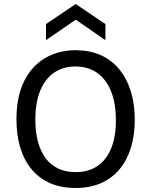

<svg xmlns="http://www.w3.org/2000/svg" viewBox="-20 -923 753 956"><path d="M356 13Q284 13 229.5 -11Q175 -35 137.5 -80Q100 -125 81 -187.5Q62 -250 62 -328Q62 -442 100 -518.5Q138 -595 205 -634Q272 -673 357 -673Q424 -673 478 -650Q532 -627 570.5 -582Q609 -537 630 -472.5Q651 -408 651 -326Q651 -249 631.5 -186.5Q612 -124 574.5 -79.5Q537 -35 482.5 -11Q428 13 356 13ZM357 -66Q421 -66 465.5 -96.5Q510 -127 533.5 -184.5Q557 -242 557 -324Q557 -409 533 -468.5Q509 -528 464 -560Q419 -592 355 -592Q294 -592 249 -561Q204 -530 180 -471Q156 -412 156 -326Q156 -264 169.5 -215.5Q183 -167 208.5 -133.5Q234 -100 271.5 -83Q309 -66 357 -66ZM209 -723V-803L357 -903L505 -803V-723L357 -825Z"/></svg>

Font: Bricolage Grotesque 96pt ExtraBold
Style: Regular
Weight: 400
Version: Version 1.001;gftools[0.9.33.dev8+g029e19f]